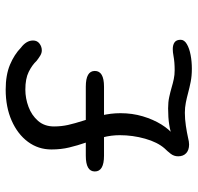

<svg xmlns="http://www.w3.org/2000/svg" viewBox="-30 -636 679 659"><g transform="rotate(-90 309.5 -306.5)"><path d="M403 12.5Q378.5 12.5 358.2 8.5Q338 4.5 319.5 -0.5Q303 -5 286.5 -8.2Q270 -11.5 252 -11.5Q230.5 -11.5 207 -8Q183.5 -4.5 166 -0.5Q152.5 3 143 3Q124 3 113.2 -7Q102.5 -17 102.5 -34.5Q102.5 -49 111.5 -60.5Q120.5 -72 129.5 -81Q151 -105.5 163 -148Q175 -190.5 175 -235Q175 -264.5 167.5 -293Q160 -321.5 150 -350Q139.5 -380.5 132.8 -408.5Q126 -436.5 126 -469.5Q126 -514.5 152.2 -550Q178.5 -585.5 225 -606Q271.5 -626.5 331.5 -626.5Q381.5 -626.5 416.8 -611.8Q452 -597 475.5 -574Q487 -565.5 493.5 -555Q500 -544.5 500 -532.5Q500 -518.5 489.5 -510.5Q479 -502.5 466 -502.5Q457 -502.5 448.2 -507.8Q439.5 -513 430 -520.5Q415.5 -536 392.2 -547.5Q369 -559 331.5 -559Q301.5 -559 272.5 -548.2Q243.5 -537.5 224.2 -515.5Q205 -493.5 205 -460.5Q205 -435.5 210.2 -412.2Q215.5 -389 224.5 -361Q234.5 -331 242.5 -298.5Q250.5 -266 250.5 -232.5Q250.5 -192 239.8 -156Q229 -120 211.8 -92.2Q194.5 -64.5 174 -48.5L169 -54Q187 -61.5 211.2 -65.2Q235.5 -69 267 -69Q288.5 -69 305.8 -65.2Q323 -61.5 338.5 -57Q353.5 -52.5 367.8 -49.5Q382 -46.5 398 -46.5Q412 -46.5 424.2 -47.5Q436.5 -48.5 447 -50.5Q460 -53 470.5 -53Q485 -53 493.8 -46.8Q502.5 -40.5 502.5 -26Q502.5 -13.5 487.8 -4.8Q473 4 450.5 8.2Q428 12.5 403 12.5ZM104.5 -289Q50.5 -289 50.5 -320.5Q50.5 -351.5 104.5 -351.5H341.5Q395.5 -351.5 395.5 -320.5Q395.5 -289 341.5 -289Z"/></g></svg>

Font: Sono Monospace
Style: Regular
Weight: 400
Designer: Tyler Finck
Foundry: Tyler Finck
Version: Version 2.112